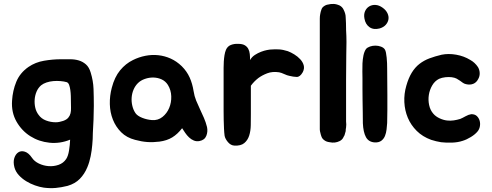

<svg xmlns="http://www.w3.org/2000/svg" viewBox="-20 -639 2490 972"><path d="M455 -103Q455 -71 453.5 -34Q452 3 450 35Q450 65 447 95Q445 121 439 151.5Q433 182 422 208Q408 242 384 266.5Q360 291 322 302Q290 310 262 312.5Q234 315 202 311Q181 308 157 299.5Q133 291 112 278Q91 265 75 247.5Q59 230 53 208Q46 181 52.5 161Q59 141 73 132Q87 123 106 129Q125 135 142 160Q154 178 177 189Q200 200 226 202Q252 204 276.5 195.5Q301 187 315 166Q325 151 329.5 123Q334 95 335 68Q284 89 230.5 83.5Q177 78 133.5 50.5Q90 23 63.5 -23.5Q37 -70 41 -129Q44 -180 62.5 -225Q81 -270 124 -300Q159 -324 203 -331.5Q247 -339 288 -339Q312 -339 335.5 -339Q359 -339 379 -333Q399 -327 415 -313Q431 -299 439 -272Q452 -230 453.5 -189Q455 -148 455 -103ZM262 -20Q272 -20 281.5 -22Q291 -24 300 -27Q317 -33 325.5 -43Q334 -53 337 -65.5Q340 -78 339.5 -93Q339 -108 339 -124Q339 -137 338.5 -153Q338 -169 336 -183.5Q334 -198 330 -209Q326 -220 318 -223Q304 -227 286 -228.5Q268 -230 250 -228.5Q232 -227 215.5 -221.5Q199 -216 188 -207Q173 -194 165 -175Q157 -156 155.5 -135Q154 -114 158.5 -94Q163 -74 175 -58Q189 -38 213 -29Q237 -20 262 -20Z M653 -335Q683 -350 716 -356.5Q749 -363 781.5 -359.5Q814 -356 844 -342.5Q874 -329 900 -304Q926 -278 940 -247Q954 -216 960 -178Q964 -152 973 -130Q982 -108 992.5 -86Q1003 -64 1012.5 -42Q1022 -20 1028 4Q1033 27 1024.5 48.5Q1016 70 990 75Q975 78 961.5 72.5Q948 67 937 56.5Q926 46 917.5 33.5Q909 21 902 10Q879 40 852 56.5Q825 73 787 78Q755 82 726 80Q697 78 664 69Q621 58 593.5 30.5Q566 3 551.5 -33.5Q537 -70 536 -112Q535 -154 546 -195Q560 -249 588 -283Q616 -317 653 -335ZM678 -218Q664 -204 656 -185Q648 -166 646.5 -145Q645 -124 650 -103Q655 -82 666 -66Q676 -52 700 -42.5Q724 -33 750 -31Q780 -29 802.5 -47Q825 -65 836.5 -92.5Q848 -120 847 -151.5Q846 -183 830 -209Q818 -228 798.5 -237Q779 -246 757 -246.5Q735 -247 713.5 -239.5Q692 -232 678 -218Z M1112 -268Q1112 -280 1112 -295.5Q1112 -311 1113 -327.5Q1114 -344 1116.5 -359.5Q1119 -375 1124 -387Q1132 -405 1149 -411.5Q1166 -418 1186 -417Q1207 -417 1219 -410Q1231 -403 1237 -391.5Q1243 -380 1244.5 -365.5Q1246 -351 1246 -335Q1255 -351 1270.5 -361Q1286 -371 1302 -377Q1318 -383 1331 -385.5Q1344 -388 1346 -388Q1371 -390 1391.5 -389Q1412 -388 1437 -380Q1453 -374 1470 -363.5Q1487 -353 1500 -339Q1513 -325 1517.5 -308.5Q1522 -292 1513 -274Q1499 -249 1482 -249.5Q1465 -250 1445 -255Q1434 -257 1419 -264Q1404 -271 1393 -273Q1359 -278 1333 -268Q1307 -258 1288 -244Q1266 -227 1250 -205V-61Q1250 -34 1249.5 -5Q1249 24 1241.5 47.5Q1234 71 1216.5 85.5Q1199 100 1166 98Q1148 97 1134 80.5Q1120 64 1117 48Q1115 33 1114 12Q1113 -9 1112.5 -32Q1112 -55 1112 -78.5Q1112 -102 1112 -122Z M1732 6Q1731 11 1730.5 15.5Q1730 20 1730 25L1724 46Q1722 50 1721 51L1718 57Q1713 68 1700 75Q1676 87 1649 81Q1632 79 1622 71Q1612 64 1608 54Q1604 44 1602 34Q1599 24 1599 16V-544Q1599 -551 1599.5 -556.5Q1600 -562 1601 -567Q1602 -574 1603.5 -579Q1605 -584 1607 -590Q1610 -600 1618 -606Q1630 -615 1641 -616Q1648 -618 1654 -618.5Q1660 -619 1668 -619Q1682 -619 1700 -611Q1714 -603 1720 -589Q1730 -569 1730 -552Q1731 -542 1731.5 -522Q1732 -502 1732 -492V-488Q1734 -456 1734 -426.5Q1734 -397 1733 -362Q1733 -328 1732.5 -296.5Q1732 -265 1732 -234V-24Q1732 -20 1732.5 -16.5Q1733 -13 1733 -9Q1733 1 1732 6Z M1940 -293Q1940 -265 1940.5 -230Q1941 -195 1941 -157.5Q1941 -120 1941 -83.5Q1941 -47 1940 -16Q1939 -1 1937 16.5Q1935 34 1929 49Q1923 64 1910.5 73.5Q1898 83 1877 82Q1846 80 1832.5 55Q1819 30 1817 -15Q1817 -38 1816.5 -68Q1816 -98 1815.5 -129Q1815 -160 1815 -189.5Q1815 -219 1815 -243Q1815 -257 1814.5 -277Q1814 -297 1815 -318Q1816 -339 1820 -358.5Q1824 -378 1833 -391Q1840 -399 1853 -403.5Q1866 -408 1880.5 -408Q1895 -408 1908.5 -403Q1922 -398 1928 -389Q1932 -383 1934 -372Q1936 -361 1937.5 -347.5Q1939 -334 1939.5 -319.5Q1940 -305 1940 -293ZM1902 -495Q1871 -487 1850.5 -501.5Q1830 -516 1825 -545Q1821 -566 1828 -582Q1835 -598 1849 -606.5Q1863 -615 1881 -614Q1899 -613 1917 -600Q1934 -588 1941.5 -572Q1949 -556 1946.5 -541Q1944 -526 1933 -513.5Q1922 -501 1902 -495Z M2400 -299Q2408 -285 2408.5 -269Q2409 -253 2401 -239Q2392 -221 2375.5 -214.5Q2359 -208 2339 -213Q2330 -215 2323 -220Q2316 -225 2308.5 -230.5Q2301 -236 2291.5 -241Q2282 -246 2267 -248Q2252 -250 2234.5 -248Q2217 -246 2203 -240Q2181 -229 2168 -206.5Q2155 -184 2151 -158.5Q2147 -133 2152.5 -107Q2158 -81 2174 -63Q2186 -49 2205.5 -40Q2225 -31 2243 -29Q2260 -27 2277 -29.5Q2294 -32 2310 -37Q2322 -42 2337 -50.5Q2352 -59 2366 -61Q2384 -61 2394 -51.5Q2404 -42 2408 -28.5Q2412 -15 2409.5 0Q2407 15 2398 26Q2386 41 2364 54.5Q2342 68 2322 74Q2298 82 2268.5 83Q2239 84 2213 81Q2201 79 2188 76Q2175 73 2163 69Q2119 53 2089.5 23.5Q2060 -6 2044.5 -43Q2029 -80 2027 -122Q2025 -164 2037 -205Q2048 -244 2064.5 -271Q2081 -298 2103.5 -315.5Q2126 -333 2154 -343.5Q2182 -354 2216 -362Q2251 -369 2290 -362Q2329 -355 2360 -336Q2384 -323 2400 -299Z"/></svg>

Font: BM JUA 
Style: Regular
Weight: 400
Designer: BONGJIN KIM, JAEHYUN KEUM, JUHEE TAE
Foundry: WOOWA BROTHERS Corporation.
Version: Version 1.000